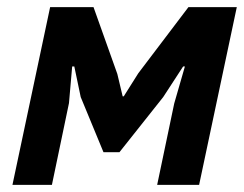

<svg xmlns="http://www.w3.org/2000/svg" viewBox="-20 -520 686 540"><path d="M470 -229 500 -333H495L439 -247L316 -92H271L207 -247L189 -333H183L174 -230L126 0H15L121 -500H243L310 -312L325 -249H328L369 -314L510 -500H646L540 0H422Z"/></svg>

Font: PT Sans
Style: Bold Italic
Weight: 700
Italic angle: -12°
Designer: A.Korolkova, O.Umpeleva, V.Yefimov
Foundry: ParaType Ltd
Version: Version 2.003W OFL